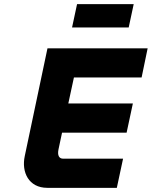

<svg xmlns="http://www.w3.org/2000/svg" viewBox="-20 -902 729 922"><path d="M208 -670 99 -153C82 -75 118 0 207 0H541L571 -140H283C263 -140 255 -157 261 -185L278 -265H588L618 -405H308L335 -530H660L689 -670ZM326 -770H598L622 -882H350Z"/></svg>

Font: LT Wave Mono Black
Style: Italic
Weight: 900
Designer: Daniel Lyons
Version: Version 2.5 (Glyphs App)